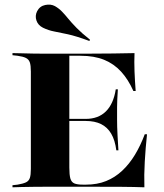

<svg xmlns="http://www.w3.org/2000/svg" viewBox="-20 -797 697 817"><path d="M181.5 -2.4Q150.8 -2.4 122.6 -2Q94.4 -1.6 71.8 -1.2Q49.2 -0.8 33.1 0V-8.9L54.8 -11.3Q78.2 -15.3 90.3 -21Q102.4 -26.6 106.9 -39.5Q111.3 -52.4 111.3 -78.2V-492.7Q111.3 -518.5 106.9 -531.5Q102.4 -544.4 90.3 -550.4Q78.2 -556.5 54.8 -559.7L33.1 -562.1V-571Q49.2 -571 71.8 -570.2Q94.4 -569.4 122.6 -569Q150.8 -568.5 181.5 -568.5H194.4H329.8Q408.9 -568.5 460.9 -569.4Q512.9 -570.2 552.4 -571Q550.8 -533.9 552.4 -493.1Q554 -452.4 557.3 -409.7H547.6Q525.8 -458.9 495.2 -492.3Q464.5 -525.8 422.6 -542.7Q380.6 -559.7 322.6 -559.7H275V-83.9Q275 -53.2 279.4 -37.5Q283.9 -21.8 296.4 -16.5Q308.9 -11.3 333.1 -11.3H346Q393.5 -11.3 431.5 -26.6Q469.4 -41.9 500 -70.6Q530.6 -99.2 554.4 -138.7Q578.2 -178.2 596 -225.8H605.6Q599.2 -166.1 596 -109.3Q592.7 -52.4 594.4 0Q553.2 -1.6 497.2 -2Q441.1 -2.4 357.3 -2.4H194.4ZM245.2 -282.3V-291.1H455.6V-282.3ZM475 -157.3Q469.4 -200.8 453.2 -228.2Q437.1 -255.6 410.1 -269Q383.1 -282.3 344.4 -282.3V-291.1Q398.4 -291.1 430.6 -323Q462.9 -354.8 472.6 -416.9H481.5Q478.2 -366.9 478.2 -340.7Q478.2 -314.5 478.2 -287.1Q478.2 -272.6 478.6 -257.7Q479 -242.7 480.2 -219.8Q481.5 -196.8 483.9 -157.3ZM360.5 -622.6Q304 -643.5 268.5 -651.2Q233.1 -658.9 209.7 -663.3Q186.3 -667.7 162.9 -679Q141.9 -689.5 135.1 -709.7Q128.2 -729.8 137.9 -749.2Q149.2 -771 172.6 -775.8Q196 -780.6 213.7 -771Q230.6 -761.3 243.5 -748Q256.5 -734.7 270.2 -717.7Q283.9 -700.8 306 -678.2Q328.2 -655.6 362.9 -628.2Z"/></svg>

Font: Playfair 144pt SemiExpanded Black
Style: Regular
Weight: 900
Width: 6
Designer: Claus Eggers Sørensen
Foundry: Claus Eggers Sørensen
Version: Version 2.203